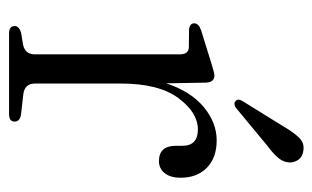

<svg xmlns="http://www.w3.org/2000/svg" viewBox="-153 -537 690 424"><g transform="rotate(90 192.0 -325.0)"><path d="M162.5 -434.5 164 -347Q182 -401.5 216.5 -430Q251 -458.5 290 -458.5Q328.5 -458.5 350.5 -436.8Q372.5 -415 372.5 -379Q372.5 -356 362.2 -343.5Q352 -331 336 -331Q302 -331 302 -368V-382.5Q302 -417 266 -417Q228.5 -417 196.5 -373.8Q164.5 -330.5 164.5 -247V-57.5Q164.5 -34.5 188 -31.5L232.5 -26.5Q248.5 -24 248.5 -12.5Q248.5 0 232 0H54Q37.5 0 37.5 -12.5Q37.5 -22 52 -26.5L79 -31Q100 -35.5 100 -57V-377.5Q100 -396 85 -397L44.5 -397.5Q31.5 -399.5 31.5 -409Q31.5 -418.5 46.5 -424L119 -446.5Q140.5 -453.5 147 -453.5Q161.5 -453.5 162.5 -434.5ZM259.5 -606.5Q272 -628 283.8 -640.2Q295.5 -652.5 312 -650Q326 -648.5 333 -638.5Q340 -628.5 338.5 -616.5Q337 -603.5 327 -592.5Q317 -581.5 302 -570.5L217.5 -500.5Q208.5 -495 203 -500.5Q197 -505.5 203.5 -516Z"/></g></svg>

Font: Fraunces 72pt S050 Light
Style: Regular
Weight: 300
Version: Version 1.000; ttfautohint (v1.8.3)